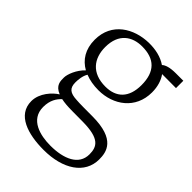

<svg xmlns="http://www.w3.org/2000/svg" viewBox="-234 -682 1056 1056"><g transform="rotate(45 293.5 -154.0)"><path d="M62 117.2C62 224.6 177.2 259.3 299.8 259.3C449.7 259.3 553.2 191.4 553.2 79.6C553.2 23.4 540.5 -61.5 357.9 -61.5C319.8 -61.5 254.9 -61.5 235.4 -63.5C181.2 -65.9 160.6 -82.5 160.6 -127.9C160.6 -147.5 163.6 -181.2 178.2 -204.1C208.5 -191.9 243.2 -186 280.8 -186C396.5 -186 498 -258.3 498 -386.2C498 -432.1 485.8 -468.8 465.8 -496.6C511.2 -496.1 571.8 -496.1 574.2 -496.1V-553.2H516.1C470.7 -553.2 443.8 -544.4 429.7 -531.2C393.1 -556.6 344.7 -567.9 292.5 -566.9C179.7 -564.5 69.8 -501.5 69.8 -368.2C69.8 -294.4 103 -243.7 154.8 -214.8C117.2 -179.7 97.2 -127 97.2 -101.1C97.2 -74.2 95.7 -39.6 146.5 -19.5C112.3 1.5 62 54.2 62 117.2ZM293.5 -227.1C187.5 -227.1 139.2 -292.5 139.2 -380.4C139.2 -486.8 205.6 -526.9 280.8 -526.9C377 -526.9 428.7 -478.5 428.7 -373.5C428.7 -274.9 377.4 -227.1 293.5 -227.1ZM130.9 93.8C130.9 41 152.3 10.3 174.8 -10.7C196.8 -5.9 225.1 -3.4 260.7 -3.4L343.8 -2.9C472.7 -1.5 495.6 38.1 495.6 98.1C495.6 181.2 413.1 216.3 309.6 216.3C231 216.3 130.9 192.9 130.9 93.8Z"/></g></svg>

Font: Merriweather
Style: Light
Weight: 250
Designer: Eben Sorkin ( eben@eyebytes.com )
Foundry: Sorkin Type Co.
Version: Version 1.003